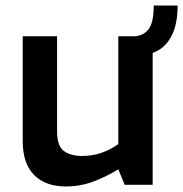

<svg xmlns="http://www.w3.org/2000/svg" viewBox="-20 -667 661 693"><path d="M427 -468V-536H461Q495 -536 515 -560Q535 -584 535 -647H621Q621 -585 603 -545.5Q585 -506 554 -487Q523 -468 483 -468ZM218 6Q144 6 103 -35.5Q62 -77 62 -157V-536H186V-193Q186 -140 210.5 -122Q235 -104 277 -104Q312 -104 345 -115Q378 -126 407 -147V-536H531V0H430L407 -56Q369 -32 320.5 -13Q272 6 218 6Z"/></svg>

Font: Exo Thin SemiBold
Style: Regular
Weight: 600
Version: Version 2.000